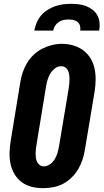

<svg xmlns="http://www.w3.org/2000/svg" viewBox="-20 -975 541 1003"><path d="M206 8Q175 8 146 1Q117 -6 94 -23Q71 -40 56 -65Q41 -90 35 -119Q29 -148 30 -178.5Q31 -209 36 -240L86 -545Q90 -571 98.5 -596.5Q107 -622 121 -645.5Q135 -669 155.5 -688.5Q176 -708 200.5 -720.5Q225 -733 251 -739.5Q277 -746 304 -746Q335 -746 363.5 -737.5Q392 -729 415 -712Q438 -695 453 -670Q468 -645 474 -616.5Q480 -588 479.5 -557Q479 -526 474 -495L423 -190Q419 -165 410.5 -139.5Q402 -114 388 -90.5Q374 -67 353.5 -47Q333 -27 308.5 -14.5Q284 -2 257.5 3Q231 8 206 8ZM209 -106Q226 -106 241.5 -117Q257 -128 266 -143.5Q275 -159 280 -175.5Q285 -192 288 -209L339 -514Q341 -526 342 -538Q343 -550 343 -562Q343 -574 341.5 -585Q340 -596 335 -606.5Q330 -617 320.5 -623Q311 -629 299 -629Q282 -629 267 -617.5Q252 -606 243 -591Q234 -576 229 -559.5Q224 -543 221 -526L171 -221Q169 -209 167.5 -197.5Q166 -186 166 -174Q166 -162 167.5 -150.5Q169 -139 174 -129Q179 -119 188 -112.5Q197 -106 209 -106ZM159 -815Q163 -836 171.5 -856.5Q180 -877 194.5 -894Q209 -911 228 -923Q247 -935 268 -942.5Q289 -950 310 -952.5Q331 -955 352 -955Q372 -955 392.5 -952.5Q413 -950 431.5 -942.5Q450 -935 465 -923Q480 -911 489 -894Q498 -877 500 -856.5Q502 -836 498 -815H399Q401 -828 398 -840Q395 -852 385.5 -860Q376 -868 363.5 -870.5Q351 -873 338 -873Q325 -873 312 -870.5Q299 -868 287 -860Q275 -852 267.5 -840Q260 -828 258 -815Z"/></svg>

Font: Iosevka Slab Heavy
Style: Italic
Weight: 900
Italic angle: -9°
Monospace: yes
Designer: Belleve Invis
Foundry: Belleve Invis
Version: Version 11.1.0; ttfautohint (v1.8.3)